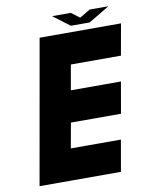

<svg xmlns="http://www.w3.org/2000/svg" viewBox="-89 -878 743 944"><g transform="rotate(-10 282.0 -406.0)"><path d="M464.8 -156.2 437.5 0H31.2L158.2 -718.8H564.5L536.6 -562.5H286.6L264.6 -437.5H514.6L487.3 -281.2H237.3L214.8 -156.2ZM319.8 -750 236.8 -812.5H330.6L372.1 -781.2L424.3 -812.5H518.1L413.6 -750Z"/></g></svg>

Font: Signwood
Style: Italic
Weight: 400
Italic angle: -10°
Designer: GGBotNet
Foundry: GGBotNet
Version: 0.95